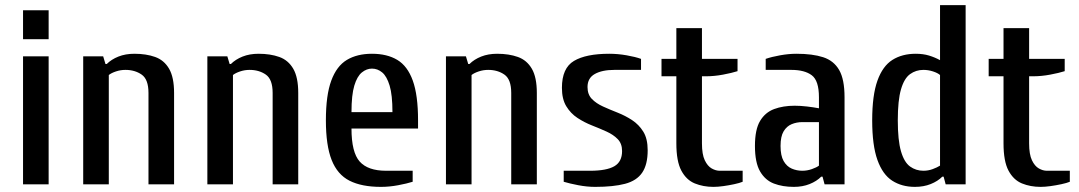

<svg xmlns="http://www.w3.org/2000/svg" viewBox="-20 -720 4214 750"><path d="M70 0V-500H170V0ZM70 -567V-680H170V-567Z M305 0V-500H383L392 -470H397Q415 -488 442.5 -499Q470 -510 505 -510Q551 -510 586 -497.5Q621 -485 640.5 -451.5Q660 -418 660 -357V0H560V-357Q560 -410 533.5 -428.5Q507 -447 470 -447Q451 -447 433 -441Q415 -435 405 -427V0Z M790 0V-500H868L877 -470H882Q900 -488 927.5 -499Q955 -510 990 -510Q1036 -510 1071 -497.5Q1106 -485 1125.5 -451.5Q1145 -418 1145 -357V0H1045V-357Q1045 -410 1018.5 -428.5Q992 -447 955 -447Q936 -447 918 -441Q900 -435 890 -427V0Z M1468 10Q1393 10 1345.5 -14Q1298 -38 1275.5 -95Q1253 -152 1253 -250Q1253 -348 1274 -405Q1295 -462 1335 -486Q1375 -510 1433 -510Q1492 -510 1532 -486Q1572 -462 1592.5 -405Q1613 -348 1613 -250V-218H1353Q1353 -125 1385 -89Q1417 -53 1488 -53H1592V-10Q1570 -3 1535.5 3.5Q1501 10 1468 10ZM1353 -282H1513Q1513 -349 1502 -385.5Q1491 -422 1473 -437Q1455 -452 1433 -452Q1412 -452 1393.5 -437Q1375 -422 1364 -385.5Q1353 -349 1353 -282Z M1722 0V-500H1800L1809 -470H1814Q1832 -488 1859.5 -499Q1887 -510 1922 -510Q1968 -510 2003 -497.5Q2038 -485 2057.5 -451.5Q2077 -418 2077 -357V0H1977V-357Q1977 -410 1950.5 -428.5Q1924 -447 1887 -447Q1868 -447 1850 -441Q1832 -435 1822 -427V0Z M2305 10Q2273 10 2239 3.5Q2205 -3 2182 -10V-53H2285Q2349 -53 2379.5 -70.5Q2410 -88 2410 -130Q2410 -159 2393 -176.5Q2376 -194 2349.5 -206Q2323 -218 2292.5 -230Q2262 -242 2235.5 -259.5Q2209 -277 2192 -305Q2175 -333 2175 -377Q2175 -454 2222 -482Q2269 -510 2360 -510Q2393 -510 2427.5 -504Q2462 -498 2484 -490V-447H2380Q2332 -447 2303.5 -431Q2275 -415 2275 -380Q2275 -351 2292 -333.5Q2309 -316 2335.5 -304Q2362 -292 2392.5 -280Q2423 -268 2449.5 -250.5Q2476 -233 2493 -205.5Q2510 -178 2510 -133Q2510 -77 2488.5 -45.5Q2467 -14 2421.5 -2Q2376 10 2305 10Z M2767 10Q2727 10 2694 -3.5Q2661 -17 2641.5 -53.5Q2622 -90 2622 -160V-422H2564V-490H2622V-610H2722V-490H2861V-442Q2839 -435 2804.5 -428.5Q2770 -422 2737 -422H2722V-160Q2722 -117 2733 -94Q2744 -71 2760 -62Q2776 -53 2791 -53H2881V-10Q2869 -5 2848 -0.5Q2827 4 2805.5 7Q2784 10 2767 10Z M3081 10Q3037 10 3003 -3Q2969 -16 2949 -50.5Q2929 -85 2929 -150Q2929 -214 2949 -247.5Q2969 -281 3004 -294Q3039 -307 3084 -307Q3107 -307 3132.5 -304Q3158 -301 3179 -297V-340Q3179 -405 3151 -426Q3123 -447 3071 -447H2971V-490Q2994 -498 3027.5 -504Q3061 -510 3091 -510Q3154 -510 3195.5 -496.5Q3237 -483 3258 -446.5Q3279 -410 3279 -340V0H3201L3193 -30H3188Q3170 -12 3142.5 -1Q3115 10 3081 10ZM3114 -53Q3133 -53 3151.5 -59.5Q3170 -66 3179 -73V-243H3114Q3092 -243 3072.5 -235Q3053 -227 3041 -207Q3029 -187 3029 -150Q3029 -112 3041 -91Q3053 -70 3072.5 -61.5Q3092 -53 3114 -53Z M3554 10Q3503 10 3465.5 -14Q3428 -38 3407.5 -95Q3387 -152 3387 -250Q3387 -348 3407.5 -405Q3428 -462 3466 -486Q3504 -510 3557 -510Q3586 -510 3609 -503Q3632 -496 3652 -485V-700H3752V0H3674L3666 -30H3661Q3643 -12 3615.5 -1Q3588 10 3554 10ZM3587 -53Q3606 -53 3623.5 -59.5Q3641 -66 3652 -73V-427Q3643 -435 3624.5 -441Q3606 -447 3587 -447Q3558 -447 3535 -430.5Q3512 -414 3499.5 -371Q3487 -328 3487 -250Q3487 -172 3499.5 -129Q3512 -86 3535 -69.5Q3558 -53 3587 -53Z M4045 10Q4005 10 3972 -3.5Q3939 -17 3919.5 -53.5Q3900 -90 3900 -160V-422H3842V-490H3900V-610H4000V-490H4139V-442Q4117 -435 4082.5 -428.5Q4048 -422 4015 -422H4000V-160Q4000 -117 4011 -94Q4022 -71 4038 -62Q4054 -53 4069 -53H4159V-10Q4147 -5 4126 -0.5Q4105 4 4083.5 7Q4062 10 4045 10Z"/></svg>

Font: Cuprum Medium
Style: Regular
Weight: 500
Designer: Jovanny Lemonad
Foundry: Jovanny Lemonad
Version: Version 3.000